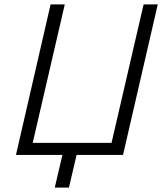

<svg xmlns="http://www.w3.org/2000/svg" viewBox="-20 -710 749 880"><path d="M231 149.9 266.1 0H53.2L211.9 -689.9H276.9L129.9 -55.2H491.2L638.2 -689.9H703.1L543.9 0H331.1L295.9 149.9Z"/></svg>

Font: HK Grotesk Light Italic
Style: Regular
Weight: 300
Italic angle: -13°
Designer: Alfredo Marco Pradil and Stefan Peev
Foundry: Hanken Design Co.
Version: Version 1.000;PS 001.000;hotconv 1.0.88;makeotf.lib2.5.64775